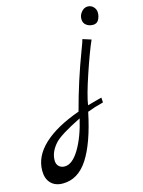

<svg xmlns="http://www.w3.org/2000/svg" viewBox="-257 -745 818 1101"><g transform="rotate(-15 151.5 -194.0)"><path d="M-120.1 176.8Q-120.1 91.8 -46.1 22.5Q27.8 -46.9 168.9 -97.2Q213.9 -268.1 276.9 -433.1Q295.9 -482.9 297.9 -493.2L348.1 -477.1Q320.3 -415 279.5 -293.9Q238.8 -172.9 231 -118.2L315.9 -141.1Q317.9 -123 317.9 -111.8Q264.6 -98.6 222.2 -82Q185.1 96.2 126 187Q66.9 277.8 -23.9 277.8Q-68.8 277.8 -94.5 251Q-120.1 224.1 -120.1 176.8ZM-36.1 138.2Q-36.1 160.2 -22.9 173.1Q-9.8 186 12.2 186Q57.1 186 98.6 117.4Q140.1 48.8 165 -58.1Q40 3.9 6.8 40Q-36.1 86.9 -36.1 138.2ZM338.4 -569.1Q321.8 -582 321.8 -605.5Q321.8 -628.9 337.9 -647.5Q354 -666 374.5 -666Q395 -666 408.9 -651.6Q422.9 -637.2 422.9 -615.7Q422.9 -594.2 412.4 -575.2Q401.9 -556.2 378.4 -556.2Q355 -556.2 338.4 -569.1Z"/></g></svg>

Font: Marck Script
Style: Regular
Weight: 400
Designer: Denis Masharov, Marck Fogel
Foundry: Denis Masharov
Version: Version 1.002